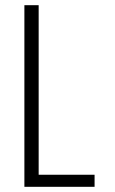

<svg xmlns="http://www.w3.org/2000/svg" viewBox="-20 -720 442 740"><path d="M74 0V-700H129V-46.5H344.5V0Z"/></svg>

Font: Trispace SemiCondensed ExtraLight
Style: Regular
Weight: 200
Width: 4
Designer: Tyler Finck
Foundry: Etcetera Type Company
Version: Version 1.210; ttfautohint (v1.8.3)